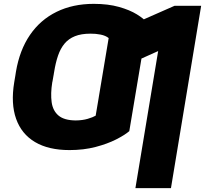

<svg xmlns="http://www.w3.org/2000/svg" viewBox="-20 -757 1048 981"><path d="M705.1 -471.7 640.6 -86.9Q617.2 -66.9 573 -44.4Q528.8 -22 468.3 -6.1Q407.7 9.8 335 9.8Q228 9.8 158.9 -31.2Q89.8 -72.3 62.3 -149.9Q34.7 -227.5 52.7 -336.9L59.6 -377.9L254.9 -378.9L247.1 -336.9Q237.8 -278.8 243.9 -234.9Q250 -190.9 279.1 -166.5Q308.1 -142.1 367.2 -141.6Q401.9 -142.1 428.2 -149.9Q454.6 -157.7 468.8 -166L520.5 -471.7ZM732.4 -640.6 669.9 -261.7 484.4 -258.8 535.2 -562.5Q519.5 -575.2 493.9 -580.3Q468.3 -585.4 442.4 -585Q395 -585 362.8 -572Q330.6 -559.1 309.8 -534.2Q289.1 -509.3 276.6 -473.1Q264.2 -437 256.8 -390.6L248 -339.8L53.7 -340.8L61.5 -390.6Q80.1 -501 133.1 -578.4Q186 -655.8 269 -696.5Q352.1 -737.3 459 -737.3Q532.2 -737.3 587.6 -721.7Q643.1 -706.1 679.4 -683.6Q715.8 -661.1 732.4 -640.6ZM1007.8 -727.5 853.5 204.1H671.9L788.1 -496.1L587.9 -406.2L624 -618.2L872.1 -727.5Z"/></svg>

Font: Inter 18pt Black
Style: Italic
Weight: 900
Italic angle: -9.3988°
Designer: Rasmus Andersson
Foundry: rsms
Version: Version 4.001;git-66647c0bb